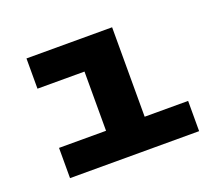

<svg xmlns="http://www.w3.org/2000/svg" viewBox="-87 -591 807 710"><g transform="rotate(-20 316.5 -235.5)"><path d="M585 -119V0H77V-119H262V-352H77V-471H414V-119Z"/></g></svg>

Font: BioRhyme Expanded ExtraBold
Style: Regular
Weight: 800
Width: 7
Designer: Aoife Mooney
Foundry: Aoife Mooney Type
Version: Version 1.001